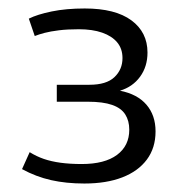

<svg xmlns="http://www.w3.org/2000/svg" viewBox="-20 -794 427 453"><path d="M32 -395 50 -435Q66 -425 83.5 -419Q101 -413 123 -410Q145 -407 173 -407Q227 -407 256 -428.5Q285 -450 285 -488Q285 -509 275.5 -524Q266 -539 244.5 -546.5Q223 -554 187 -554H114V-594H191Q231 -594 250 -612Q269 -630 269 -657Q269 -679 256.5 -694Q244 -709 221 -717Q198 -725 166 -725Q139 -725 119 -722.5Q99 -720 85.5 -716.5Q72 -713 62 -709L48 -750Q68 -760 102 -767Q136 -774 180 -774Q252 -774 290 -746Q328 -718 328 -670Q328 -637 310.5 -613Q293 -589 263 -580Q304 -572 325.5 -547Q347 -522 347 -484Q347 -445 326.5 -417.5Q306 -390 268.5 -375.5Q231 -361 179 -361Q136 -361 100.5 -369Q65 -377 32 -395Z"/></svg>

Font: Georama ExtraCondensed Thin
Style: Regular
Weight: 400
Version: Version 1.001